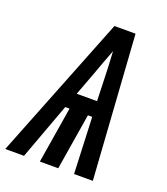

<svg xmlns="http://www.w3.org/2000/svg" viewBox="-165 -829 801 923"><g transform="rotate(20 235.0 -367.5)"><path d="M-30 0 261 -735H369L418 0H322L310 -288H288L241 0H147L194 -288H172L66 0ZM202 -367H306L302 -490Q301 -522 299.5 -554.5Q298 -587 296 -619Q284 -587 271.5 -554.5Q259 -522 248 -490Z"/></g></svg>

Font: Iosevka
Style: Bold Italic
Weight: 700
Italic angle: -9°
Monospace: yes
Designer: Belleve Invis
Foundry: Belleve Invis
Version: Version 32.5.0; ttfautohint (v1.8.4)